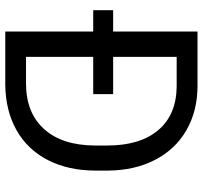

<svg xmlns="http://www.w3.org/2000/svg" viewBox="-40 -710 751 710"><g transform="rotate(90 335.0 -355.5)"><path d="M97.2 0V-325.2H18.1V-398.9H97.2V-710.9H297.9Q390.6 -710.9 461.9 -669.9Q533.2 -628.9 572 -553.2Q610.8 -477.5 611.3 -379.4V-334Q611.3 -233.4 572.5 -157.7Q533.7 -82 461.7 -41.5Q389.6 -1 293.9 0ZM328.6 -325.2H190.9V-76.7H289.1Q397.5 -76.7 457.8 -143.6Q518.1 -210.4 518.6 -332V-377.4Q518.6 -498.5 461.7 -565.7Q404.8 -632.8 300.3 -633.8H190.9V-398.9H328.6Z"/></g></svg>

Font: RobotoDraft
Style: Regular
Weight: 400
Version: Version 2.001101; 2014